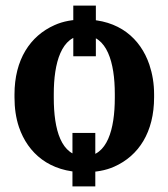

<svg xmlns="http://www.w3.org/2000/svg" viewBox="-20 -608 604 689"><path d="M32 -259C32 -220 37 -185 48 -152C80 -58 158 10 283 10C323 10 359 4 390 -10C478 -49 533 -134 533 -259V-269C533 -308 527 -343 516 -376C484 -470 407 -538 282 -538C242 -538 207 -532 176 -518C88 -479 32 -394 32 -269ZM173 -257V-271C173 -382 200 -481 282 -481C364 -481 392 -384 392 -271V-257C392 -144 365 -47 283 -47C199 -47 173 -143 173 -257ZM240 61H322V-131H240ZM243 -406H324V-588H243Z"/></svg>

Font: Aerodynamic
Style: Regular
Weight: 500
Designer: Google
Version: Version 2.000980; 2014